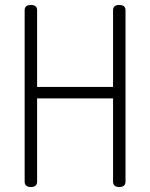

<svg xmlns="http://www.w3.org/2000/svg" viewBox="-20 -751 603 771"><path d="M79 -22V-710Q79 -731 104 -731Q129 -731 129 -710V-402H434V-710Q434 -731 459 -731Q484 -731 484 -710V-22Q484 0 459 0Q434 0 434 -22V-356H129V-22Q129 0 104 0Q79 0 79 -22Z"/></svg>

Font: Terminal Dosis
Style: Light
Weight: 300
Designer: EdgarTolentino, PabloImpallari, IginoMarini
Foundry: EdgarTolentino, PabloImpallari, IginoMarini
Version: Version 1.006